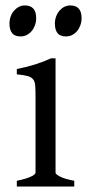

<svg xmlns="http://www.w3.org/2000/svg" viewBox="-20 -682 326 702"><path d="M278.3 -615.7Q278.3 -602.1 273.9 -589.8Q269.5 -577.6 262 -568.6Q254.4 -559.6 244.1 -554.2Q233.9 -548.8 221.7 -548.8Q199.7 -548.8 190.2 -561Q180.7 -573.2 180.7 -595.7Q180.7 -609.4 185.1 -621.6Q189.5 -633.8 197.3 -642.8Q205.1 -651.9 215.1 -657Q225.1 -662.1 236.8 -662.1Q278.3 -662.1 278.3 -615.7ZM112.3 -615.7Q112.3 -602.1 107.9 -589.8Q103.5 -577.6 95.9 -568.6Q88.4 -559.6 78.1 -554.2Q67.9 -548.8 55.7 -548.8Q33.7 -548.8 24.2 -561Q14.6 -573.2 14.6 -595.7Q14.6 -609.4 19 -621.6Q23.4 -633.8 31.2 -642.8Q39.1 -651.9 49.1 -657Q59.1 -662.1 70.8 -662.1Q112.3 -662.1 112.3 -615.7ZM41.5 0V-21Q74.7 -27.8 92.3 -35.9Q109.9 -43.9 109.9 -50.8V-327.1Q109.9 -352.1 108.9 -367.4Q107.9 -382.8 101.6 -391.4Q95.2 -399.9 81.3 -403.8Q67.4 -407.7 41.5 -410.2V-429.7Q56.6 -432.6 73.5 -436.8Q90.3 -440.9 106.9 -446Q123.5 -451.2 138.7 -457Q153.8 -462.9 166.5 -468.8H183.1V-50.8Q183.1 -44.9 199.5 -36.4Q215.8 -27.8 251.5 -21V0Z"/></svg>

Font: Gentium Plus Cyr
Style: Regular
Weight: 400
Designer: J. Victor Gaultney, Annie Olsen, Iska Routamaa, Becca Hirsbrunner
Foundry: SIL International
Version: Version 5.000